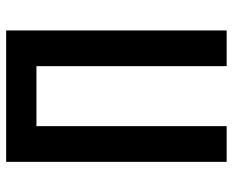

<svg xmlns="http://www.w3.org/2000/svg" viewBox="-88 -688 775 640"><g transform="rotate(-90 300.0 -367.5)"><path d="M81 0V-735H519V0H400V-634H200V0Z"/></g></svg>

Font: Iosevka Book
Style: Bold
Weight: 700
Designer: Belleve Invis
Foundry: Belleve Invis
Version: Version 28.0.7; ttfautohint (v1.8.3)